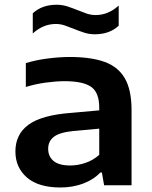

<svg xmlns="http://www.w3.org/2000/svg" viewBox="-20 -800 658 829"><path d="M241.5 9.5Q145.5 9.5 96 -33.8Q46.5 -77 46.5 -146Q46.5 -220 103 -261.5Q159.5 -303 286 -312.5L408.5 -323.5V-334.5Q408.5 -401 373.2 -425.2Q338 -449.5 259 -449.5Q224 -449.5 178.8 -443.5Q133.5 -437.5 91.5 -424.5V-527.5Q135.5 -541 186.5 -547.5Q237.5 -554 281.5 -554Q372.5 -554 431.5 -532.8Q490.5 -511.5 519.2 -461.5Q548 -411.5 548 -324.5V0H429.5L420 -55H413Q383 -23.5 337.8 -7Q292.5 9.5 241.5 9.5ZM188 -157.5Q188 -124.5 211.2 -105Q234.5 -85.5 283 -85.5Q316.5 -85.5 349.2 -96.8Q382 -108 408.5 -131.5V-244.5L298 -234.5Q237.5 -228.5 212.8 -209.5Q188 -190.5 188 -157.5ZM389.5 -652Q364.5 -652 342 -659.5Q319.5 -667 298.5 -675.5Q279 -683.5 260 -690Q241 -696.5 221 -696.5Q166.5 -696.5 121.5 -655.5V-742.5Q161 -779.5 224.5 -779.5Q249.5 -779.5 272 -772Q294.5 -764.5 315.5 -756Q335 -748 354 -741.5Q373 -735 393 -735Q447.5 -735 492.5 -776V-689Q453 -652 389.5 -652Z"/></svg>

Font: Encode Sans Exp SmBold
Style: Regular
Weight: 600
Width: 7
Designer: Multiple Designers
Foundry: Impallari Type
Version: Version 3.002; ttfautohint (v1.8.3) -l 8 -r 50 -G 200 -x 14 